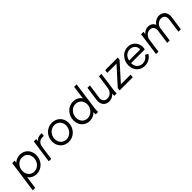

<svg xmlns="http://www.w3.org/2000/svg" viewBox="348 -2371 4185 4185"><g transform="rotate(-45 2440.5 -278.5)"><path d="M12 200H88L128 -90C167 -26 243 12 328 12C490 12 611 -125 611 -289C611 -434 513 -548 363 -548C291 -548 229 -522 183 -478L191 -536H115ZM150 -253C150 -371 235 -473 354 -473C459 -473 531 -394 531 -287C531 -166 443 -63 326 -63C224 -63 150 -143 150 -253Z M706 0H782L826 -320C840 -418 897 -468 974 -468H1021L1032 -543H998C934 -543 883 -520 849 -480L857 -536H781Z M1318 12C1477 12 1607 -122 1607 -286C1607 -439 1495 -548 1348 -548C1187 -548 1060 -416 1060 -253C1060 -97 1175 12 1318 12ZM1140 -251C1140 -372 1233 -473 1349 -473C1451 -473 1527 -394 1527 -287C1527 -167 1434 -63 1317 -63C1215 -63 1140 -143 1140 -251Z M1964 12C2038 12 2107 -17 2152 -69C2151 -47 2151 -25 2152 0H2227C2225 -42 2226 -72 2232 -113L2321 -757H2245L2202 -443C2162 -508 2092 -548 1999 -548C1837 -548 1717 -413 1717 -247C1717 -97 1819 12 1964 12ZM1797 -247C1797 -369 1883 -473 2002 -473C2104 -473 2179 -393 2179 -286C2179 -167 2087 -63 1969 -63C1868 -63 1797 -141 1797 -247Z M2563 12C2628 12 2687 -16 2725 -66C2724 -44 2724 -24 2726 0H2801C2798 -38 2800 -66 2805 -105L2865 -536H2790L2745 -219C2731 -123 2663 -63 2579 -63C2499 -63 2451 -118 2463 -205L2510 -536H2435L2389 -210C2370 -76 2448 12 2563 12Z M2890 0H3295L3305 -75H3004L3360 -471L3368 -536H2982L2971 -461H3255L2898 -65Z M3660 12C3768 12 3858 -48 3896 -121L3833 -157C3796 -101 3740 -58 3661 -58C3569 -58 3489 -125 3489 -232V-245H3911C3914 -259 3919 -289 3919 -310C3919 -432 3835 -548 3687 -548C3528 -548 3411 -412 3411 -249C3411 -97 3516 12 3660 12ZM3497 -315C3519 -415 3583 -478 3686 -478C3778 -478 3848 -407 3840 -315Z M4012 0H4087L4131 -317C4144 -413 4215 -473 4293 -473C4368 -473 4415 -418 4403 -331L4357 0H4432L4478 -330C4490 -419 4564 -473 4638 -473C4713 -473 4760 -418 4748 -331L4702 0H4777L4824 -336C4841 -460 4761 -548 4650 -548C4579 -548 4507 -513 4467 -445C4442 -509 4384 -548 4309 -548C4249 -548 4192 -520 4154 -472L4162 -536H4087Z"/></g></svg>

Font: Mluvka
Style: Italic
Weight: 400
Italic angle: -8°
Designer: Modified by Jiří Krblich, Original typeface by Gumpita Rahayu
Foundry: Gumpita Rahayu & Jiří Krblich
Version: Version 2.000;Glyphs 3.1.1 (3134)